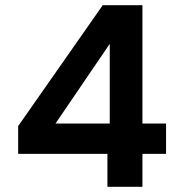

<svg xmlns="http://www.w3.org/2000/svg" viewBox="-20 -720 700 740"><path d="M394 0V-127H50V-234L376 -700H529V-244H620V-127H529V0ZM194 -244H403V-551Z"/></svg>

Font: DM Sans 9pt
Style: Bold
Weight: 700
Designer: Colophon Foundry, Jonny Pinhorn
Foundry: Colophon Foundry
Version: Version 4.004;gftools[0.9.30]